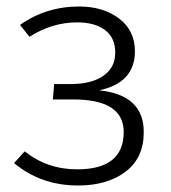

<svg xmlns="http://www.w3.org/2000/svg" viewBox="-20 -554 522 585"><path d="M221.2 -534.2Q294.4 -534.2 342.8 -497.6Q391.1 -460.9 391.1 -397.9Q391.1 -301.8 282.2 -278.8Q418.5 -264.6 418 -150.9Q418 -72.8 362.5 -30.8Q307.1 11.2 217.8 11.2Q105 11.2 22.9 -57.1L55.2 -92.8Q125 -37.6 215.8 -38.1Q356.9 -38.1 356.9 -151.9Q356.9 -251 203.1 -251H141.1L145 -297.9H194.8Q258.8 -297.9 294.9 -323Q331.1 -348.1 331.1 -393.6Q331.1 -439 300 -462.4Q269 -485.8 214.8 -485.8Q138.7 -485.8 69.8 -441.9L41 -478Q120.1 -534.2 221.2 -534.2Z"/></svg>

Font: FiraSans-Light
Style: Regular
Weight: 300
Designer: Carrois Corporate & Edenspiekermann AG
Foundry: Carrois Corporate GbR & Edenspiekermann AG
Version: Version 3.106;PS 003.106;hotconv 1.0.70;makeotf.lib2.5.58329